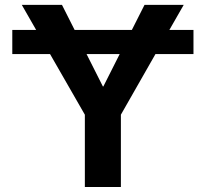

<svg xmlns="http://www.w3.org/2000/svg" viewBox="-20 -750 824 770"><path d="M29.3 -533.2V-629.9H125L67.4 -730.5H228.5L279.3 -629.9H508.8L559.6 -730.5H716.8L659.2 -629.9H755.9V-533.2H603.5L464.8 -290V0H320.3V-290L180.7 -533.2ZM327.1 -533.2 392.6 -403.3H394.5L460 -533.2Z"/></svg>

Font: GenEi M Gothic v2 Bold
Style: Regular
Weight: 700
Version: Version 2.0